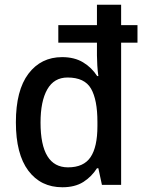

<svg xmlns="http://www.w3.org/2000/svg" viewBox="-20 -780 611 810"><path d="M243 10Q152 10 99.5 -60Q47 -130 47 -264Q47 -399 100 -469Q153 -539 242 -539Q294 -539 330.5 -517Q367 -495 390 -459H395Q392 -479 390.5 -504Q389 -529 389 -546V-600H226V-674H389V-760H491V-674H560V-600H491V0H410L395 -70H389Q366 -34 331 -12Q296 10 243 10ZM267 -74Q333 -74 362 -117Q391 -160 391 -248V-266Q391 -359 364 -406Q337 -453 265 -453Q208 -453 179.5 -403Q151 -353 151 -263Q151 -74 267 -74Z"/></svg>

Font: Noto Sans Sinhala UI SemiCondensed Medium
Style: Regular
Weight: 500
Width: 4
Designer: Jelle Bosma - Monotype Design Team
Foundry: Monotype Imaging Inc.
Version: Version 2.006; ttfautohint (v1.8.4.7-5d5b)